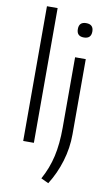

<svg xmlns="http://www.w3.org/2000/svg" viewBox="-109 -861 649 1134"><g transform="rotate(10 215.5 -294.0)"><path d="M323 -664Q280 -664 280 -707Q280 -750 323 -750Q367 -750 367 -707Q367 -664 323 -664ZM221 199Q259 130 276 55Q293 -20 293 -117V-540H357V-89Q357 -7 333 72.5Q309 152 266 220ZM77 -808H141V0H77Z"/></g></svg>

Font: Encode Sans Narrow
Style: Light
Weight: 300
Designer: Pablo Impallari, Andres Torresi
Foundry: Pablo Impallari, Andres Torresi
Version: Version 1.000; ttfautohint (v1.00) -l 8 -r 50 -G 200 -x 14 -